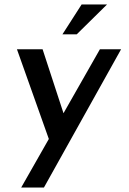

<svg xmlns="http://www.w3.org/2000/svg" viewBox="-20 -640 578 861"><path d="M75 201 428 -419H523L177 201ZM206 3 56 -419H171L292 -49ZM460 -620 324 -486H260L346 -620Z"/></svg>

Font: Josefin Sans Thin Medium
Style: Italic
Weight: 500
Italic angle: -7°
Version: Version 2.000